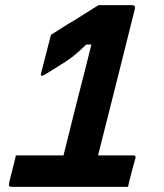

<svg xmlns="http://www.w3.org/2000/svg" viewBox="-20 -730 640 750"><path d="M42 -123H228Q232 -140 237.5 -160.5Q243 -181 249 -207Q254 -228 264 -267.5Q274 -307 286.5 -356.5Q299 -406 312.5 -458Q326 -510 337 -556H317Q285 -525 263.5 -508.5Q242 -492 214 -475Q184 -456 170 -447.5Q156 -439 151.5 -436.5Q147 -434 145 -434Q138 -434 140 -442L179 -594Q202 -608 225 -623Q248 -638 271 -651Q294 -666 323.5 -684Q353 -702 365 -710H495Q510 -710 507 -696Q487 -615 462.5 -518Q438 -421 412.5 -319Q387 -217 363 -123H501Q512 -123 509 -112Q503 -91 496.5 -66.5Q490 -42 485.5 -23.5Q481 -5 480 0H32Q22 0 19.5 -1Q17 -2 16 -3Q15 -5 15 -8.5Q15 -12 17 -22Q21 -38 26.5 -59.5Q32 -81 36.5 -99Q41 -117 42 -123Z"/></svg>

Font: Recursive Sn Lnr St
Style: Bold Italic
Weight: 700
Italic angle: -15°
Version: Version 1.079;hotconv 1.0.112;makeotfexe 2.5.65598; ttfautoh